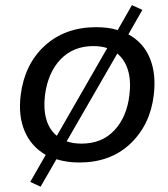

<svg xmlns="http://www.w3.org/2000/svg" viewBox="-20 -619 652 744"><path d="M287.1 10.7Q239.3 10.7 198.7 -2L137.2 104.5L97.2 85.9L157.2 -19Q100.6 -51.3 75.4 -111.1Q50.3 -170.9 60.1 -250Q74.7 -368.7 152.3 -440.9Q231.9 -513.7 352.5 -513.7Q376 -513.7 396.7 -511Q417.5 -508.3 436 -502.4L491.2 -599.1L531.7 -580.6L477.5 -485.8Q536.1 -454.1 561 -392.8Q585.9 -331.5 575.7 -250Q562 -134.8 484.4 -61.5Q407.7 10.7 287.1 10.7ZM238.3 -71.3Q263.7 -62.5 295.9 -62.5Q375 -62.5 422.9 -113.8Q471.2 -165 481.4 -250Q488.3 -304.7 476.3 -345.7Q464.4 -386.7 434.6 -411.6ZM395.5 -432.6Q372.1 -440.4 341.8 -440.4Q263.2 -440.4 213.9 -388.2Q165.5 -336.9 154.3 -250Q147.9 -197.3 159.4 -157Q170.9 -116.7 200.2 -92.8Z"/></svg>

Font: Ride
Style: Italic
Weight: 400
Version: Version 3.000